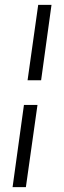

<svg xmlns="http://www.w3.org/2000/svg" viewBox="-20 -605 264 794"><path d="M32 169 79 -171H135L87 169ZM94 -273 138 -585H193L150 -273Z"/></svg>

Font: Alumni Sans
Style: Italic
Weight: 400
Italic angle: -8°
Version: Version 1.016